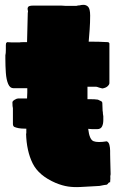

<svg xmlns="http://www.w3.org/2000/svg" viewBox="-20 -743 486 788"><path d="M434 -28Q432 -21 433 -10L432 5Q428 5 426 7L421 13Q419 15 418 15Q414 15 407 16.5Q400 18 389 20L373 21Q336 23 309.5 24.5Q283 26 259.5 22.5Q236 19 209 8Q139 -22 114 -72.5Q89 -123 87 -195H88V-215H82Q67 -215 56.5 -217Q46 -219 39 -222Q33 -225 33 -235V-299Q32 -302 31.5 -308Q31 -314 31 -323Q31 -328 40 -333.5Q49 -339 55 -339H91Q92 -353 92 -363.5Q92 -374 92 -381H35Q21 -381 13.5 -398.5Q6 -416 4 -444Q2 -472 2 -503V-516Q3 -520 3.5 -525.5Q4 -531 4 -538V-558L5 -566L9 -570L27 -569H47Q62 -569 62 -569Q62 -569 62 -569.5Q62 -570 74 -570H91L94 -690Q96 -695 94 -702Q92 -709 95.5 -714.5Q99 -720 116 -720H232Q239 -719 248 -719Q257 -719 269 -719H294Q300 -721 307 -721Q311 -722 314 -722.5Q317 -723 320 -723Q333 -724 341.5 -715.5Q350 -707 350 -679Q350 -650 348 -622.5Q346 -595 344 -572Q393 -572 400 -571L424 -570L427 -568Q429 -566 429 -565V-402Q429 -396 421.5 -389Q414 -382 400 -380Q384 -384 381 -385.5Q378 -387 373 -387H339V-336H345Q358 -336 367.5 -335.5Q377 -335 382 -334Q391 -330 395.5 -327.5Q400 -325 400 -319L401 -292Q401 -286 402 -284Q402 -280 402.5 -275.5Q403 -271 404 -266V-250Q404 -234 398.5 -223.5Q393 -213 379 -213Q366 -213 358 -213Q350 -213 345 -214H342Q347 -170 364 -163.5Q381 -157 418 -163Q426 -160 429 -148.5Q432 -137 432 -124Q432 -119 432 -112Q432 -105 432.5 -87Q433 -69 434 -28Z"/></svg>

Font: Sigmar
Style: Regular
Weight: 400
Designer: Vernon Adams
Foundry: Vernon Adams
Version: Version 1.000; ttfautohint (v1.8.4.7-5d5b);gftools[0.9.24]